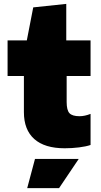

<svg xmlns="http://www.w3.org/2000/svg" viewBox="-20 -748 519 988"><path d="M160 70H385L284 220H120ZM313 15Q210 15 156.5 -32.5Q103 -80 103 -171V-357H19V-540H118L151 -710L321 -728V-540H446V-357H323V-223Q323 -181 337.5 -165.5Q352 -150 389 -150Q416 -150 446 -162V-2Q423 6 386.5 10.5Q350 15 313 15Z"/></svg>

Font: Plata Sans Black
Style: Regular
Weight: 900
Designer: Pablo Impallari, Andres Torresi, & Cristiano Sobral
Foundry: Pablo Impallari, Andres Torresi, & Cristiano Sobral
Version: Version 1.00;December 28, 2019;FontCreator 12.0.0.2547 64-bi